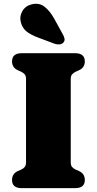

<svg xmlns="http://www.w3.org/2000/svg" viewBox="-20 -976 502 996"><path d="M347 -134Q347 -118 354 -109.8Q361 -101.5 373 -96L390.5 -88.5Q420 -74.5 420 -42.5Q420 0 369.5 0H92.5Q42.5 0 42.5 -42.5Q42.5 -74.5 72 -88.5L89.5 -96Q101.5 -101.5 108.2 -109.8Q115 -118 115 -134V-566Q115 -582 108.2 -590.2Q101.5 -598.5 89.5 -604L72 -612Q42.5 -625.5 42.5 -657.5Q42.5 -700 92.5 -700H369.5Q420 -700 420 -657.5Q420 -625.5 390.5 -612L373 -604Q361 -598.5 354 -590.2Q347 -582 347 -566ZM260.5 -880.5 305 -799.5Q312 -787.5 314.5 -776.5Q317 -765.5 309.5 -756Q302 -747 289 -745.8Q276 -744.5 263.5 -749L178 -781Q137.5 -796 116 -814.2Q94.5 -832.5 87.5 -863Q80.5 -891 96.2 -918.5Q112 -946 146 -954Q184 -962.5 211.2 -941Q238.5 -919.5 260.5 -880.5Z"/></svg>

Font: Fraunces 9pt Soft Black
Style: Regular
Weight: 900
Version: Version 1.000;[b76b70a41]